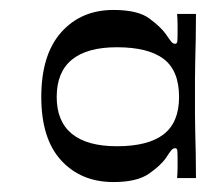

<svg xmlns="http://www.w3.org/2000/svg" viewBox="-20 -766 448 386"><path d="M208 -400Q143 -400 103 -443.5Q63 -487 63 -571Q63 -656 103 -701Q143 -746 208 -746Q257 -746 280 -729Q303 -712 313 -698Q321 -686 324.5 -682Q328 -678 332 -678Q336 -678 336.5 -683Q337 -688 337 -699Q337 -706 337 -716.5Q337 -727 336 -738H374Q374 -710 373.5 -686.5Q373 -663 372.5 -644Q372 -625 372 -607Q372 -589 372 -571Q372 -554 372 -536.5Q372 -519 372.5 -500Q373 -481 373.5 -458.5Q374 -436 374 -408H336Q337 -419 337 -429.5Q337 -440 337 -447Q337 -459 336.5 -463.5Q336 -468 332 -468Q328 -468 324.5 -464Q321 -460 314 -449Q303 -433 279 -416.5Q255 -400 208 -400ZM215 -472Q278 -472 309 -496Q340 -520 340 -571Q340 -624 309 -647.5Q278 -671 215 -671Q155 -671 124.5 -646Q94 -621 94 -571Q94 -522 124.5 -497Q155 -472 215 -472Z"/></svg>

Font: Ojuju SemiBold
Style: Regular
Weight: 600
Designer: Chisaokwu Joboson, Mirko Velimirovic
Foundry: Udi Foundry
Version: Version 1.000